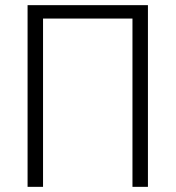

<svg xmlns="http://www.w3.org/2000/svg" viewBox="-20 -725 681 745"><path d="M87 0V-705H554V0H494V-653H147V0Z"/></svg>

Font: Nunito Sans 10pt Condensed Light
Style: Regular
Weight: 300
Width: 3
Designer: Vernon Adams
Foundry: Vernon Adams
Version: Version 3.101;gftools[0.9.27]